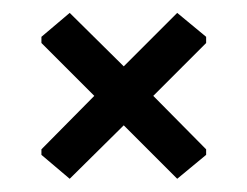

<svg xmlns="http://www.w3.org/2000/svg" viewBox="-20 -328 376 292"><path d="M293.5 -262.6 213.1 -182.2 293.5 -100.9V-92.5L249.5 -56.1L168.2 -137.4L86 -56.1L43 -92.5V-100.9L123.4 -182.2L43 -262.6V-272L86 -308.4L168.2 -227.1L249.5 -308.4L293.5 -272Z"/></svg>

Font: Gurajada
Style: Regular
Weight: 400
Designer: Purushoth Kumar Guthula
Foundry: SiliconAndhra, USA.
Version: Version 1.0.3; ttfautohint (v1.2.42-39fb)